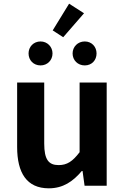

<svg xmlns="http://www.w3.org/2000/svg" viewBox="-20 -1008 677 1042"><path d="M245 14C322 14 376 -23 424 -80H428L439 0H559V-560H412V-182C374 -132 344 -112 298 -112C244 -112 220 -142 220 -229V-560H73V-210C73 -70 125 14 245 14ZM323 -806 436 -936 355 -988 266 -843ZM200 -653C237 -653 265 -681 265 -718C265 -754 237 -783 200 -783C162 -783 135 -754 135 -718C135 -681 162 -653 200 -653ZM440 -653C478 -653 504 -681 504 -718C504 -754 478 -783 440 -783C402 -783 374 -754 374 -718C374 -681 402 -653 440 -653Z"/></svg>

Font: Source Han Sans SC Bold
Style: Regular
Weight: 700
Designer: Ryoko NISHIZUKA (kana & ideographs); Paul D. Hunt (Latin, Greek & Cyrillic); Wenlong ZHANG (bopomofo); Sandoll Communica
Foundry: Adobe Systems Incorporated
Version: Version 1.001;PS 1.001;hotconv 1.0.78;makeotf.lib2.5.61930